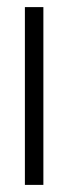

<svg xmlns="http://www.w3.org/2000/svg" viewBox="-20 -520 192 540"><path d="M102 0H50V-500H102Z"/></svg>

Font: Kulim Park ExtraLight
Style: Regular
Weight: 275
Designer: Noponies / Dale Sattler
Foundry: Noponies
Version: Version 1.000; ttfautohint (v1.8.3)